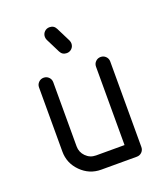

<svg xmlns="http://www.w3.org/2000/svg" viewBox="-114 -666 640 745"><g transform="rotate(-20 206.0 -294.0)"><path d="M176.5 -588.2Q194.7 -588.2 202.9 -571.8L232.4 -512.9Q235.3 -505.9 235.3 -500Q235.3 -487.6 226.8 -479.1Q218.2 -470.6 205.9 -470.6Q187.6 -470.6 179.4 -487.1L150 -545.9Q147.1 -552.9 147.1 -558.8Q147.1 -571.2 155.6 -579.7Q164.1 -588.2 176.5 -588.2ZM117.6 -117.6Q117.6 -93.5 134.7 -76.2Q151.8 -58.8 176.5 -58.8H294.1V-382.4Q294.1 -394.7 302.6 -403.2Q311.2 -411.8 323.5 -411.8Q335.9 -411.8 344.4 -403.2Q352.9 -394.7 352.9 -382.4V-29.4Q352.9 -17.1 344.4 -8.5Q335.9 0 323.5 0H176.5Q128.2 0 93.5 -34.7Q58.8 -69.4 58.8 -117.6V-382.4Q58.8 -394.7 67.4 -403.2Q75.9 -411.8 88.2 -411.8Q100.6 -411.8 109.1 -403.2Q117.6 -394.7 117.6 -382.4Z"/></g></svg>

Font: OpenGost Type B TT
Style: Regular
Weight: 400
Version: Version 0.3